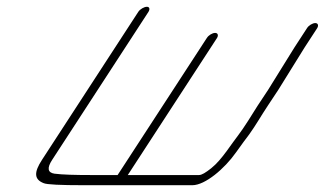

<svg xmlns="http://www.w3.org/2000/svg" viewBox="-20 -554 957 566"><path d="M885 -471 847.9 -414 770.3 -289 739.2 -242C729.8 -227 720.4 -212 711.5 -198C688.8 -162 675.9 -148 649.2 -110C633.8 -89 619 -71 602.6 -58C586.2 -45 574.7 -38 566.7 -38H356.7L619.7 -442C624.6 -450 622.1 -457 614.1 -457C606.1 -457 594.6 -450 589.7 -442L326.7 -38H247.7C200.7 -38 164.2 -39 140.7 -42C120.2 -45 118.1 -59 133.9 -83L417.6 -519C422.6 -527 421 -534 413 -534C405 -534 392.6 -527 387.6 -519L103.9 -83C79.7 -46 80.3 -25 108.9 -14C117.9 -10 156.9 -8 227.9 -8H546.9C584.9 -8 642.1 -57 675.2 -104C692 -128 705.9 -146 714.8 -158C733.6 -184 749.9 -213 769.2 -242L800.3 -289L877.9 -414L915 -471C919.9 -479 917.4 -486 909.4 -486C901.4 -486 889.9 -479 885 -471Z"/></svg>

Font: MewTooHand
Style: UltimateIta
Weight: 400
Designer: Mew Too, Robert Jablonski
Version: Version 0.77